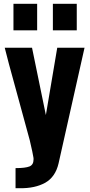

<svg xmlns="http://www.w3.org/2000/svg" viewBox="-20 -830 476 1013"><path d="M62 57C97 57 121 54 136 48C150 42 157 30 157 11C157 6 157 2 156 -1C155 -12 148 -41 137 -90L80 -299C35 -462 10 -555 5 -578H149L222 -223L282 -578H426L289 32C278 80 254 114 219 134C183 154 138 164 83 163H62ZM51 -810H176V-670H51ZM259 -810H385V-670H259Z"/></svg>

Font: Oswald SemiBold
Style: Regular
Weight: 400
Version: Version